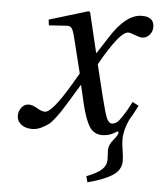

<svg xmlns="http://www.w3.org/2000/svg" viewBox="-52 -547 670 807"><g transform="rotate(5 283.0 -143.5)"><path d="M31 -39Q31 -58 43 -73.5Q55 -89 74 -89Q89 -89 109 -77Q129 -65 143 -65Q173 -65 247 -190L275 -238L239 -383Q231 -416 224 -425Q217 -434 203 -433L128 -428L125 -452L290 -502L296 -498L336 -330H338L382 -398Q447 -502 515 -502Q566 -502 566 -459Q566 -439 553 -425Q540 -411 523 -411Q512 -411 492 -419Q472 -427 463 -427Q428 -427 347 -283L379 -152Q396 -83 405 -61.5Q414 -40 428 -40Q438 -40 448 -47.5Q458 -55 470 -73.5Q482 -92 487.5 -102Q493 -112 507 -138L533 -124Q512 -82 499 -62Q478 -17 478 24Q478 40 482.5 67.5Q487 95 487 113Q487 151 451.5 174Q416 197 347 215L340 190Q388 171 405.5 153.5Q423 136 423 112Q423 107 422 93.5Q421 80 421 74Q421 50 440 28Q459 6 459 -4Q459 -12 450 -7Q423 12 392 12Q356 12 337.5 -17Q319 -46 303 -111L285 -189H283L243 -123Q224 -93 217.5 -82Q211 -71 193.5 -47.5Q176 -24 164 -15Q152 -6 133.5 3Q115 12 95 12Q66 12 48.5 -2.5Q31 -17 31 -39Z"/></g></svg>

Font: Heuristica
Style: Italic
Weight: 400
Italic angle: -13°
Version: Version 1.0.2